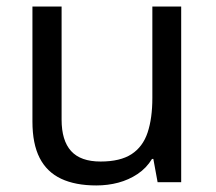

<svg xmlns="http://www.w3.org/2000/svg" viewBox="-20 -556 658 586"><path d="M533 -536V0H461L448 -71H444Q427 -43 400 -25Q373 -7 341 1.5Q309 10 274 10Q210 10 166.5 -10.5Q123 -31 101 -74Q79 -117 79 -185V-536H168V-191Q168 -127 197 -95Q226 -63 287 -63Q347 -63 381.5 -85.5Q416 -108 430.5 -151.5Q445 -195 445 -257V-536Z"/></svg>

Font: uoriya15
Style: Book
Weight: 400
Designer: Jelle Bosma - Monotype Design Team
Foundry: Monotype Imaging Inc.
Version: Version 2.003